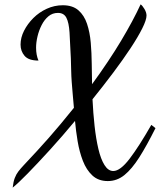

<svg xmlns="http://www.w3.org/2000/svg" viewBox="-20 -746 731 878"><path d="M38 112Q41 85 47.5 68Q54 51 64 38Q74 25 89 9Q122 -26 149.5 -56Q177 -86 203 -115.5Q229 -145 257 -178.5Q285 -212 318 -253Q315 -287 312.5 -315.5Q310 -344 308 -370.5Q306 -397 305.5 -423.5Q305 -450 304 -479Q301 -551 298 -597Q295 -643 283.5 -665Q272 -687 245 -687Q220 -687 201.5 -671.5Q183 -656 170.5 -631.5Q158 -607 151.5 -579.5Q145 -552 145 -528Q145 -494 156 -469Q111 -469 92.5 -490.5Q74 -512 74 -542Q74 -574 90 -605.5Q106 -637 132.5 -663.5Q159 -690 194 -706Q229 -722 267 -722Q312 -722 338.5 -699Q365 -676 378 -637Q391 -598 395 -551Q399 -504 399.5 -454.5Q400 -405 401 -361Q479 -468 534 -560Q589 -652 623 -726Q631 -721 640.5 -705Q650 -689 650 -675Q650 -655 630.5 -616Q611 -577 577 -525.5Q543 -474 498 -414Q453 -354 403 -292Q406 -229 412.5 -170Q419 -111 430 -64.5Q441 -18 458 9Q475 36 498 36Q530 36 573 -20.5Q616 -77 672 -175L691 -160Q651 -80 617 -26.5Q583 27 549 54.5Q515 82 473 82Q430 82 402.5 56.5Q375 31 359 -10.5Q343 -52 335 -100Q327 -148 323 -193Q265 -123 208.5 -61Q152 1 107 47Q62 93 38 112Z"/></svg>

Font: Dancing Script SemiBold
Style: Regular
Weight: 600
Designer: Pablo Impallari
Foundry: Pablo Impallari
Version: Version 2.001